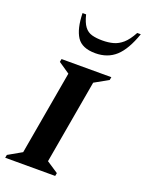

<svg xmlns="http://www.w3.org/2000/svg" viewBox="-166 -886 729 960"><g transform="rotate(20 199.0 -406.0)"><path d="M-14 0 -11 -16 61 -57 139 -503 79 -544 82 -560H347L344 -544L271 -503L193 -57L255 -16L252 0ZM230 -645Q159 -645 131.5 -687Q104 -729 102 -812H121Q131 -771 146.5 -750.5Q162 -730 185.5 -723.5Q209 -717 241 -717Q273 -717 299 -724Q325 -731 348 -751Q371 -771 393 -812H412Q381 -723 338 -684Q295 -645 230 -645Z"/></g></svg>

Font: Spectral SC
Style: Bold Italic
Weight: 700
Italic angle: -10°
Designer: Jean-Baptiste Levee
Foundry: Production Type
Version: Version 2.001